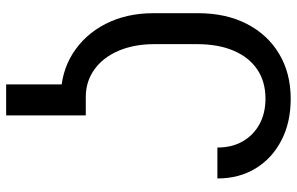

<svg xmlns="http://www.w3.org/2000/svg" viewBox="-190 -586 965 624"><g transform="rotate(90 292.0 -274.5)"><path d="M295.9 -71.3V9.8Q216.3 9.8 154.8 -28.8Q93.3 -67.4 58.3 -135.3Q23.4 -203.1 23.4 -291V-436.5Q23.4 -526.9 58.1 -594.5Q92.8 -662.1 155.5 -699.7Q218.3 -737.3 301.8 -737.3Q378.4 -737.3 436.8 -707Q495.1 -676.8 527.8 -623.3Q560.5 -569.8 560.5 -499H460Q460 -546.4 439.9 -581.3Q419.9 -616.2 384.3 -635.7Q348.6 -655.3 300.8 -655.3Q246.1 -655.3 206.5 -628.7Q167 -602.1 145.8 -553Q124.5 -503.9 124 -436.5V-291Q124.5 -226.1 146.2 -176.3Q168 -126.5 206.8 -98.9Q245.6 -71.3 295.9 -71.3ZM355.5 -71.3V187.5H254.9V-71.3Z"/></g></svg>

Font: Inter Tight
Style: Regular
Weight: 400
Designer: Rasmus Andersson
Foundry: rsms
Version: Version 3.002